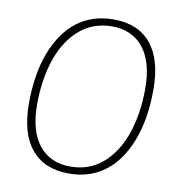

<svg xmlns="http://www.w3.org/2000/svg" viewBox="-81 -782 796 864"><g transform="rotate(10 317.5 -350.0)"><path d="M290 9Q178 9 118.5 -62.5Q59 -134 59 -271Q59 -338 68.5 -396.5Q78 -455 96.5 -503.5Q115 -552 141.5 -590.5Q168 -629 202.5 -655.5Q237 -682 279 -695.5Q321 -709 369 -709Q482 -709 541 -637.5Q600 -566 600 -429Q600 -362 590.5 -303.5Q581 -245 562.5 -196.5Q544 -148 517.5 -109.5Q491 -71 456.5 -44.5Q422 -18 380.5 -4.5Q339 9 290 9ZM291 -23Q334 -23 370.5 -36Q407 -49 437 -74.5Q467 -100 490.5 -135.5Q514 -171 530 -216Q546 -261 554.5 -314.5Q563 -368 563 -427Q563 -548 511.5 -612.5Q460 -677 368 -677Q326 -677 289 -664Q252 -651 222 -625.5Q192 -600 168.5 -564.5Q145 -529 129 -484Q113 -439 104.5 -385.5Q96 -332 96 -273Q96 -152 147.5 -87.5Q199 -23 291 -23Z"/></g></svg>

Font: Georama ExtraCondensed Thin ExtraLight
Style: Italic
Weight: 250
Italic angle: -9°
Version: Version 1.001